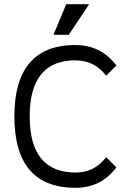

<svg xmlns="http://www.w3.org/2000/svg" viewBox="-20 -899 626 919"><path d="M341.8 0Q48.8 0 48.8 -341.8Q48.8 -683.6 341.8 -683.6V-683.1Q463.9 -683.1 537.1 -585.4L488.3 -536.6Q458.5 -574.7 422.4 -592.3Q386.2 -609.9 341.8 -609.9V-610.4Q122.1 -610.4 122.1 -341.8Q122.1 -73.2 341.8 -73.2Q386.2 -73.2 422.4 -90.8Q458.5 -108.4 488.3 -146.5L537.1 -97.7Q463.9 0 341.8 0ZM235.8 -732.4 296.9 -878.9H406.7L309.1 -732.4Z"/></svg>

Font: Sanitrixie
Style: Regular
Weight: 400
Designer: Jayvee D. Enaguas (Grand Chaos)
Version: Version 1.1 - 6/9/2013